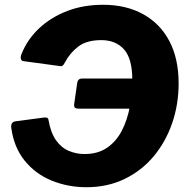

<svg xmlns="http://www.w3.org/2000/svg" viewBox="-20 -774 788 804"><path d="M342 10Q265 10 197 -17.5Q129 -45 83.5 -101Q38 -157 27 -240Q26 -253 31 -259Q36 -265 45 -266L158 -281Q168 -283 175 -281.5Q182 -280 183 -272Q192 -219 214 -187.5Q236 -156 267.5 -142.5Q299 -129 334 -129Q390 -129 428.5 -155.5Q467 -182 490 -226.5Q513 -271 523.5 -326.5Q534 -382 534 -439Q534 -528 499.5 -567Q465 -606 404 -606Q344 -606 309 -580Q274 -554 252 -513Q244 -495 233 -497L78 -518Q70 -519 67.5 -527.5Q65 -536 71 -550Q96 -611 145 -656.5Q194 -702 261.5 -728Q329 -754 412 -754Q508 -754 579.5 -714.5Q651 -675 689.5 -601.5Q728 -528 728 -425Q728 -337 701 -258.5Q674 -180 623.5 -119.5Q573 -59 501.5 -24.5Q430 10 342 10ZM311 -319Q297 -319 293 -324Q289 -329 291 -341L303 -424Q305 -445 323 -445H625L607 -319Z"/></svg>

Font: Libre Franklin ExtraBold
Style: Italic
Weight: 800
Italic angle: -8°
Designer: Pablo Impallari, Rodrigo Fuenzalida, Nhung Nguyen
Foundry: Impallari Type
Version: Version 3.000